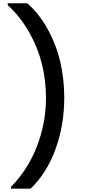

<svg xmlns="http://www.w3.org/2000/svg" viewBox="-20 -954 532 1160"><path d="M165 186H46.9V174.8Q149.9 68.8 203.9 -71.8Q257.8 -212.4 257.8 -363.8Q257.8 -465.8 234.1 -564Q210.4 -662.1 157.5 -756.8Q104.5 -851.6 26.9 -922.9V-934.1H145Q218.8 -868.7 269.8 -775.1Q320.8 -681.6 344.5 -578.4Q368.2 -475.1 368.2 -363.8Q368.2 -198.2 315.4 -53.2Q262.7 91.8 165 186Z"/></svg>

Font: SVN-Poppins Medium
Style: Regular
Weight: 500
Designer: Ninad Kale (Devanagari), Jonny Pinhorn (Latin)
Foundry: Indian Type Foundry
Version: Version 3.002 2017